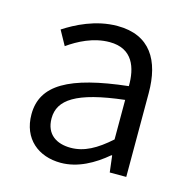

<svg xmlns="http://www.w3.org/2000/svg" viewBox="-88 -641 735 741"><g transform="rotate(15 279.0 -270.5)"><path d="M217 13C285 13 347 -22 399 -66H402L410 0H476V-335C476 -465 424 -554 293 -554C206 -554 130 -514 84 -484L116 -426C157 -455 215 -486 280 -486C373 -486 396 -414 395 -341C163 -315 60 -257 60 -139C60 -41 128 13 217 13ZM239 -53C184 -53 139 -79 139 -144C139 -218 204 -264 395 -286V-128C340 -79 293 -53 239 -53Z"/></g></svg>

Font: Noto Sans HK DemiLight
Style: Regular
Weight: 350
Designer: Ryoko NISHIZUKA 西塚涼子 (kana, bopomofo & ideographs); Paul D. Hunt (Latin, Greek & Cyrillic); Sandoll Communications 산돌커뮤니
Foundry: Adobe
Version: Version 2.004;hotconv 1.0.118;makeotfexe 2.5.65603